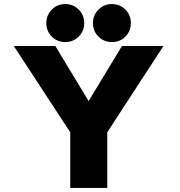

<svg xmlns="http://www.w3.org/2000/svg" viewBox="-20 -927 890 947"><path d="M302 -719.5Q262.5 -719.5 235.5 -746.5Q208.5 -773.5 208.5 -813Q208.5 -852.5 235.8 -879.8Q263 -907 302 -907Q341 -907 368.2 -879.8Q395.5 -852.5 395.5 -813Q395.5 -773.5 368.2 -746.5Q341 -719.5 302 -719.5ZM532 -719.5Q493 -719.5 465.8 -746.5Q438.5 -773.5 438.5 -813Q438.5 -852.5 465.8 -879.8Q493 -907 532 -907Q571.5 -907 598.5 -879.8Q625.5 -852.5 625.5 -813Q625.5 -773.5 598.5 -746.5Q571.5 -719.5 532 -719.5ZM326.5 0V-274.5L48 -700H253L417 -428.5L581.5 -700H786L509 -274.5V0Z"/></svg>

Font: League Mono Wide ExtraBold
Style: Regular
Weight: 800
Width: 8
Designer: Tyler Finck
Foundry: The League of Moveable Type / Tyler Finck
Version: Version 2.210